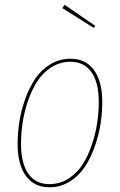

<svg xmlns="http://www.w3.org/2000/svg" viewBox="-20 -774 501 803"><path d="M250 -753.9 378.4 -666 372.1 -657.2 240.7 -740.2ZM186.5 9.3Q122.6 9.3 88.1 -38.6Q53.7 -86.4 53.7 -172.4Q53.7 -217.8 61 -264.9Q68.4 -312 85.4 -359.9Q102.5 -407.7 127.4 -444.8Q152.3 -481.9 190.4 -505.1Q228.5 -528.3 274.9 -528.3Q338.9 -528.3 373.3 -480.7Q407.7 -433.1 407.7 -347.7Q407.7 -302.7 400.4 -255.6Q393.1 -208.5 376 -160.4Q358.9 -112.3 334.2 -75.2Q309.6 -38.1 271.2 -14.4Q232.9 9.3 186.5 9.3ZM186.5 -3.9Q230.5 -3.9 266.6 -27.1Q302.7 -50.3 325.7 -86.4Q348.6 -122.6 364.3 -169.2Q379.9 -215.8 386.5 -260.5Q393.1 -305.2 393.1 -347.7Q393.1 -428.7 362.5 -472.2Q332 -515.6 274.9 -515.6Q231 -515.6 195.1 -492.9Q159.2 -470.2 136 -434.1Q112.8 -397.9 96.9 -351.6Q81.1 -305.2 74.5 -260.3Q67.9 -215.3 67.9 -172.4Q67.9 -91.3 98.4 -47.6Q128.9 -3.9 186.5 -3.9Z"/></svg>

Font: Fira Sans Compressed Hair
Style: Italic
Weight: 100
Width: 3
Italic angle: -8°
Designer: Carrois Corporate & Edenspiekermann AG
Foundry: Carrois Corporate GbR & Edenspiekermann AG
Version: Version 4.203;PS 004.203;hotconv 1.0.88;makeotf.lib2.5.64775